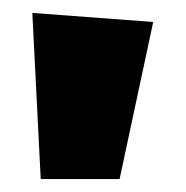

<svg xmlns="http://www.w3.org/2000/svg" viewBox="-20 -873 287 297"><path d="M30 -853 43 -596H165L217 -839Z"/></svg>

Font: Fira Sans Heavy
Style: Regular
Weight: 900
Designer: bBox Type GmbH & Carrois Corporate GbR & Edenspiekermann AG
Foundry: bBox Type GmbH & Carrois Corporate GbR & Edenspiekermann AG
Version: Version 4.300;PS 004.300;hotconv 1.0.88;makeotf.lib2.5.64775